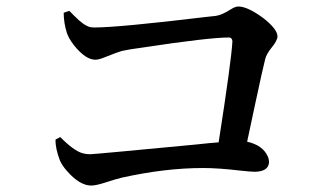

<svg xmlns="http://www.w3.org/2000/svg" viewBox="-20 -656 1040 599"><path d="M178.7 -616.2 196.3 -622.1Q201.2 -617.2 210.9 -607.4Q241.2 -576.2 261.7 -571.3Q268.6 -570.3 275.4 -570.3Q349.6 -570.3 626 -603.5Q643.6 -605.5 653.3 -606.4Q672.9 -609.4 700.2 -627Q713.9 -635.7 723.6 -635.7Q752.9 -635.7 802.7 -598.6Q844.7 -565.4 845.7 -543Q845.7 -529.3 826.2 -505.9Q811.5 -487.3 807.6 -472.7Q799.8 -442.4 776.4 -333Q759.8 -253.9 751 -213.9Q799.8 -203.1 815.4 -168Q819.3 -159.2 819.3 -149.4Q817.4 -121.1 775.4 -120.1Q762.7 -120.1 727.5 -124Q661.1 -131.8 613.3 -131.8Q495.1 -131.8 359.4 -101.6Q338.9 -96.7 309.6 -86.9Q279.3 -77.1 264.6 -77.1Q228.5 -77.1 188.5 -123Q173.8 -139.6 167 -155.3Q152.3 -193.4 153.3 -220.7L168 -228.5Q210 -185.5 238.3 -177.7Q250 -174.8 260.7 -174.8Q273.4 -174.8 590.8 -205.1Q634.8 -210 662.1 -211.9Q702.1 -468.8 705.1 -527.3Q704.1 -538.1 695.3 -539.1Q631.8 -539.1 425.8 -507.8Q381.8 -502 360.4 -497.1Q351.6 -495.1 304.7 -476.6Q288.1 -469.7 277.3 -469.7Q247.1 -469.7 210.9 -514.6Q194.3 -536.1 188.5 -553.7Q178.7 -585 178.7 -616.2Z"/></svg>

Font: GenYoMin JP SemiBold
Style: Regular
Weight: 600
Version: Version 1.001;PS 1;hotconv 16.6.51;makeotf.lib2.5.65220 DEVE